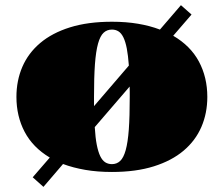

<svg xmlns="http://www.w3.org/2000/svg" viewBox="-20 -646 865 742"><path d="M172.4 -37.1Q106.9 -76.2 75.2 -136.5Q43.5 -196.8 43.5 -271.5Q43.5 -334.5 66.4 -387.7Q89.4 -440.9 135.3 -479.7Q181.2 -518.6 250.5 -540.3Q319.8 -562 412.6 -562Q467.3 -562 513.4 -554.2Q559.6 -546.4 598.1 -531.7L679.2 -626L720.2 -589.8L649.4 -507.8Q716.3 -468.8 748.8 -408Q781.2 -347.2 781.2 -271.5Q781.2 -208.5 758.3 -155.5Q735.4 -102.5 689.5 -63.7Q643.6 -24.9 574.5 -3.2Q505.4 18.6 412.6 18.6Q356.4 18.6 309.6 10.5Q262.7 2.4 223.6 -12.2L147.9 76.2L106.4 39.1ZM478 -392.6Q475.1 -432.1 470 -458.7Q464.8 -485.4 456.8 -501.7Q448.7 -518.1 437.7 -524.9Q426.8 -531.7 412.6 -531.7Q393.6 -531.7 380.4 -519.5Q367.2 -507.3 358.9 -477.5Q350.6 -447.8 346.9 -397.7Q343.3 -347.7 343.3 -271.5V-235.8ZM346.2 -154.8Q348.6 -113.8 354 -86.4Q359.4 -59.1 367.4 -42.5Q375.5 -25.9 386.7 -18.8Q397.9 -11.7 412.6 -11.7Q431.2 -11.7 444.3 -23.9Q457.5 -36.1 465.8 -65.9Q474.1 -95.7 477.8 -145.8Q481.4 -195.8 481.4 -271.5Q481.4 -282.2 481.4 -292Q481.4 -301.8 481 -311.5Z"/></svg>

Font: GravitasOne
Style: Regular
Weight: 400
Designer: Riccardo De Franceschi
Foundry: Sorkin Type Co.
Version: Version 1.001